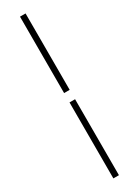

<svg xmlns="http://www.w3.org/2000/svg" viewBox="-287 -844 822 1136"><g transform="rotate(-30 124.0 -276.5)"><path d="M105 -829H143V-307H105ZM105 -243H143V276H105Z"/></g></svg>

Font: Merged Yaku Han JP ExtraLight
Style: Regular
Weight: 250
Designer: Ryoko NISHIZUKA 西塚涼子 (kana, bopomofo & ideographs); Paul D. Hunt (Latin, Greek & Cyrillic); Sandoll Communications 산돌커뮤니
Foundry: Adobe
Version: Version 2.004